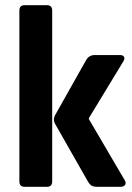

<svg xmlns="http://www.w3.org/2000/svg" viewBox="-20 -723 512 743"><path d="M347 -510H444Q456 -510 460 -503Q464 -496 457 -485L324 -266V-262L463 -25Q469 -15 464 -7.5Q459 0 446 0H360Q343 0 335.5 -4Q328 -8 320 -21L193 -244Q184 -260 193 -277L313 -490Q324 -510 347 -510ZM161 0H76Q55 0 55 -21V-682Q55 -703 76 -703H161Q182 -703 182 -682V-21Q182 0 161 0Z"/></svg>

Font: Rajdhani
Style: Bold
Weight: 700
Designer: Satya Rajpurohit, Jyotish Sonowal
Foundry: Indian Type Foundry
Version: Version 1.201 February 1, 2022